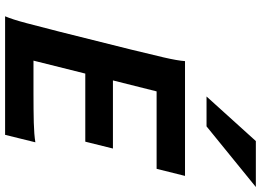

<svg xmlns="http://www.w3.org/2000/svg" viewBox="-155 -868 1023 753"><g transform="rotate(90 356.5 -491.5)"><path d="M295.4 -422.9H562.5L535.6 -314.5H268.6L217.8 -111.3H343.8Q413.6 -111.3 460.9 -112.5Q508.3 -113.8 538.1 -118.7L508.8 0H43.9Q56.2 -28.8 70.8 -84Q85.4 -139.2 103.5 -210.4L174.8 -495.6Q192.4 -566.9 205.1 -621.8Q217.8 -676.8 219.7 -705.6H669.9L642.1 -594.2H338.4ZM533.2 -983.4H713.4L475.6 -790H358.4Z"/></g></svg>

Font: Andika
Style: Bold Italic
Weight: 700
Italic angle: -14°
Designer: Victor Gaultney, Annie Olsen, Julie Remington, Don Collingsworth, Eric Hays, Becca Hirsbrunner
Foundry: SIL International
Version: Version 6.101